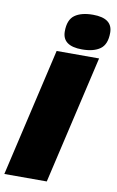

<svg xmlns="http://www.w3.org/2000/svg" viewBox="-109 -985 632 1038"><g transform="rotate(10 207.5 -465.5)"><path d="M388 -704 225 0H-8L155 -704ZM288 -736Q180 -736 180 -816Q180 -880 215.5 -905.5Q251 -931 315 -931Q423 -931 423 -851Q423 -787 387.5 -761.5Q352 -736 288 -736Z"/></g></svg>

Font: Prodigy Sans Black
Style: Italic
Weight: 900
Italic angle: -13°
Designer: Wei Huang
Foundry: Wei Huang
Version: Version 1.003; ttfautohint (v1.8.3)